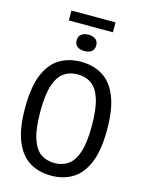

<svg xmlns="http://www.w3.org/2000/svg" viewBox="-151 -1140 930 1237"><g transform="rotate(15 314.0 -521.0)"><path d="M314 9.5Q231.5 9.5 170 -28.2Q108.5 -66 74.5 -149.2Q40.5 -232.5 40.5 -370Q40.5 -507.5 74.5 -590.8Q108.5 -674 170 -711.8Q231.5 -749.5 314 -749.5Q396 -749.5 457.5 -711.8Q519 -674 553.2 -590.8Q587.5 -507.5 587.5 -370Q587.5 -232.5 553.2 -149.2Q519 -66 457.5 -28.2Q396 9.5 314 9.5ZM314 -74.5Q366.5 -74.5 405 -101.2Q443.5 -128 464.8 -191.8Q486 -255.5 486 -367Q486 -481.5 464.8 -546.5Q443.5 -611.5 405 -638.5Q366.5 -665.5 314 -665.5Q261 -665.5 222.5 -639Q184 -612.5 162.8 -548.5Q141.5 -484.5 141.5 -373Q141.5 -258.5 162.8 -193.5Q184 -128.5 222.5 -101.5Q261 -74.5 314 -74.5ZM314 -821.5Q284.5 -821.5 266.5 -835.2Q248.5 -849 248.5 -875.5Q248.5 -902.5 266.5 -916.5Q284.5 -930.5 314 -930.5Q344 -930.5 361.8 -916.5Q379.5 -902.5 379.5 -875.5Q379.5 -849 361.8 -835.2Q344 -821.5 314 -821.5ZM167 -986V-1052H461V-986Z"/></g></svg>

Font: Encode Sans SC Condensed Medium
Style: Regular
Weight: 500
Width: 3
Designer: Multiple Designers
Foundry: Impallari Type
Version: Version 3.002